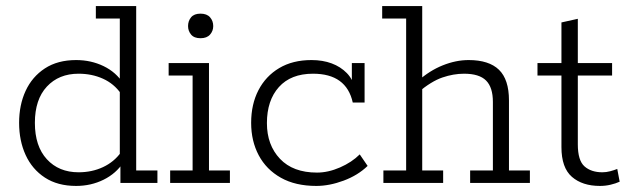

<svg xmlns="http://www.w3.org/2000/svg" viewBox="-20 -603 2073 633"><path d="M231 10Q170 10 128 -17.5Q86 -45 64.5 -92Q43 -139 43 -198Q43 -257 64.5 -303.5Q86 -350 128 -377.5Q170 -405 231 -405Q280 -405 321.5 -385Q363 -365 387 -327L375 -332V-542H296V-583H429V-41H499V0H377V-65L387 -68Q363 -31 321.5 -10.5Q280 10 231 10ZM239 -35Q283 -35 319.5 -52Q356 -69 379 -101L375 -74V-319L379 -294Q356 -327 319.5 -343.5Q283 -360 239 -360Q174 -360 134.5 -317.5Q95 -275 95 -198Q95 -121 134.5 -78Q174 -35 239 -35Z M541 0V-41H615V-354H536V-395H669V-41H738V0ZM641 -477Q620 -477 610 -489Q600 -501 600 -517Q600 -534 610 -546Q620 -558 641 -558Q662 -558 672.5 -546Q683 -534 683 -517Q683 -501 672.5 -489Q662 -477 641 -477Z M1023 10Q954 10 906 -17Q858 -44 833 -91Q808 -138 808 -198Q808 -259 832 -305.5Q856 -352 900.5 -378.5Q945 -405 1007 -405Q1044 -405 1073.5 -394Q1103 -383 1123.5 -362Q1144 -341 1150 -310L1140 -309V-395H1182V-265H1143Q1122 -360 1012 -360Q939 -360 899.5 -316Q860 -272 860 -197Q860 -125 903 -79.5Q946 -34 1025 -34Q1062 -34 1101 -51Q1140 -68 1166 -94L1192 -56Q1160 -25 1113 -7.5Q1066 10 1023 10Z M1244 0V-41H1319V-542H1240V-583H1372V-340L1358 -336Q1396 -370 1439.5 -387.5Q1483 -405 1525 -405Q1592 -405 1625 -373Q1658 -341 1658 -272V-41H1727V0H1530V-41H1605V-267Q1605 -315 1582.5 -337.5Q1560 -360 1510 -360Q1475 -360 1438.5 -347.5Q1402 -335 1358 -298L1372 -324V-41H1441V0Z M1958 10Q1900 10 1865.5 -20Q1831 -50 1831 -118V-354H1752V-395H1831V-529L1885 -541V-395H1998V-354H1885V-127Q1885 -74 1907 -54.5Q1929 -35 1966 -35Q1979 -35 1992 -38.5Q2005 -42 2015 -46L2023 -4Q2010 2 1993 6Q1976 10 1958 10Z"/></svg>

Font: Rokkitt SemiBold Light
Style: Regular
Weight: 300
Version: Version 3.103